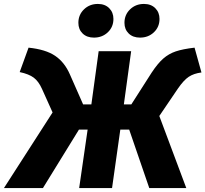

<svg xmlns="http://www.w3.org/2000/svg" viewBox="-67 -955 1043 975"><path d="M956 -587Q917 -582 891.5 -565Q866 -548 837 -506L742 -366L879 0H691L589 -297H544L502 0H335L378 -297H334L151 0H-47L200 -384L146 -504Q129 -542 104.5 -560.5Q80 -579 33 -589L78 -713Q165 -704 213 -671.5Q261 -639 288 -577L355 -425H397L434 -695H599L562 -425H600L703 -586Q734 -633 762 -657.5Q790 -682 825.5 -694Q861 -706 921 -713ZM331 -839Q331 -880 359.5 -907.5Q388 -935 430 -935Q466 -935 487.5 -913.5Q509 -892 509 -859Q509 -818 480.5 -791Q452 -764 410 -764Q374 -764 352.5 -785Q331 -806 331 -839ZM565 -839Q565 -880 593.5 -907.5Q622 -935 664 -935Q700 -935 721.5 -913.5Q743 -892 743 -859Q743 -818 714.5 -791Q686 -764 644 -764Q608 -764 586.5 -785Q565 -806 565 -839Z"/></svg>

Font: Trujillo ExtraBold
Style: Italic
Weight: 800
Italic angle: -8°
Designer: Fira Sans original fonts by bBox Type GmbH, Carrois Corporate GbR, & Edenspiekermann AG / Changes by Cristiano Sobral
Foundry: Fira Sans original fonts by bBox Type GmbH, Carrois Corporate GbR, & Edenspiekermann AG / Changes by Cristiano Sobral
Version: Version 4.301;July 28, 2020;FontCreator 13.0.0.2655 64-bit